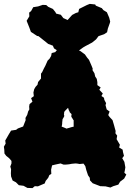

<svg xmlns="http://www.w3.org/2000/svg" viewBox="-26 -939 670 988"><path d="M141 29 115 28 95 17 71 14 56 -1 39 -10 31 -31 30 -47 31 -68 27 -82 33 -98V-111L21 -125L6 -137L-3 -149L-4 -169L-6 -184L3 -200L1 -216L8 -228L20 -249L31 -267L57 -271L66 -278L93 -288L106 -321L105 -332L114 -348L119 -366L125 -376L124 -391L126 -403L141 -416L134 -434L148 -444L146 -463L150 -480L157 -492L167 -503L170 -517L185 -535V-560L191 -568L200 -587L207 -600L219 -627L229 -637L237 -651L240 -666L259 -671L263 -678L282 -686H314L333 -693L351 -685L365 -686L381 -679L388 -676L411 -659L422 -643L432 -631L445 -601L451 -586L450 -578L460 -562L464 -545L472 -533L475 -516V-501L492 -489L485 -477L503 -458L496 -445L509 -436L511 -425L520 -408L517 -398L523 -376L538 -365L531 -347L538 -337L553 -321L561 -294L565 -279L569 -265L568 -253L577 -241L574 -223L581 -211L591 -194L587 -180L605 -169L607 -156L612 -137L603 -125L614 -106L619 -78L617 -65L614 -50L624 -41L613 -20L592 -4L583 11L557 19L542 26L517 20L490 19L451 4L437 -11L436 -24L427 -37L418 -64L413 -84L404 -97L393 -96L384 -95L373 -97L363 -98L352 -97L342 -96L332 -94L324 -93L312 -92H301L293 -95L286 -98L258 -92L242 -88L237 -66L238 -44L228 -38L222 -24L209 -8L204 5L169 20L153 19ZM317 -277 322 -279 330 -281 336 -283 343 -285 347 -286 353 -287V-320L350 -324L348 -327L346 -331L343 -335L341 -339V-343L342 -348V-352L333 -361L331 -367L329 -370L327 -375L326 -379L324 -384L310 -370L305 -364L304 -360V-356L303 -350L305 -342L300 -332L296 -326L294 -308V-303L293 -295L291 -288L295 -286L303 -283ZM329 -654 324 -660 285 -669 252 -690 246 -704 222 -713 211 -722 172 -753 165 -754 133 -775 125 -797 111 -832 125 -855 124 -874 134 -882 145 -902 170 -906 194 -914 212 -913 222 -904 246 -893 259 -877 263 -869 287 -863 300 -846 322 -836 345 -862 364 -872 377 -876 381 -893 421 -913 436 -919 464 -916 467 -910 498 -897 506 -887 524 -876 536 -848 541 -828 539 -820 529 -792 525 -773 510 -763 481 -753 468 -736 448 -720 414 -702 402 -695 361 -665 341 -664Z"/></svg>

Font: Winky Rough Black
Style: Regular
Weight: 900
Designer: Simon Atzbach
Foundry: typofactur
Version: Version 1.206; ttfautohint (v1.8.4.7-5d5b)